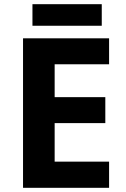

<svg xmlns="http://www.w3.org/2000/svg" viewBox="-20 -897 600 917"><path d="M501 0H90V-714H501V-590H241V-433H483V-309H241V-125H501ZM466 -877V-774H135V-877Z"/></svg>

Font: Noto Sans Vithkuqi
Style: Bold
Weight: 700
Version: Version 1.001; ttfautohint (v1.8.4.7-5d5b)